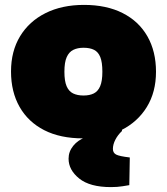

<svg xmlns="http://www.w3.org/2000/svg" viewBox="-20 -555 682 784"><path d="M319 10Q226 10 160.5 -23.5Q95 -57 60 -118.5Q25 -180 25 -263Q25 -346 62 -407Q99 -468 166 -501.5Q233 -535 323 -535Q415 -535 481 -501.5Q547 -468 582 -406.5Q617 -345 617 -262Q617 -179 579.5 -118Q542 -57 475 -23.5Q408 10 319 10ZM321 -165Q346 -165 363 -173.5Q380 -182 389 -203Q398 -224 398 -262Q398 -301 389.5 -322Q381 -343 364 -351.5Q347 -360 321 -360Q297 -360 279.5 -351.5Q262 -343 252.5 -322Q243 -301 243 -262Q243 -224 252 -203Q261 -182 278.5 -173.5Q296 -165 321 -165ZM433 209Q347 209 303.5 174Q260 139 260 93Q260 64 279 40.5Q298 17 330 5L412 -27H478V-20Q461 -4 451 15.5Q441 35 441 53Q441 69 454 76Q467 83 510 88L508 201Q501 202 480.5 205.5Q460 209 433 209Z"/></svg>

Font: REM Black
Style: Regular
Weight: 900
Designer: Octavio Pardo
Foundry: Ashler Design
Version: Version 1.005;gftools[0.9.28]